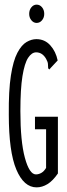

<svg xmlns="http://www.w3.org/2000/svg" viewBox="-20 -799 290 829"><path d="M138 10Q83 10 50.5 -67Q18 -144 18 -304Q17 -408 27 -472.5Q37 -537 55 -571Q73 -605 94.5 -617.5Q116 -630 137 -630Q173 -630 197 -603.5Q221 -577 229 -538L200 -507L193 -499L188 -504Q187 -513 187 -522Q187 -531 179 -545Q163 -573 136 -573Q117 -573 101.5 -549.5Q86 -526 77 -470.5Q68 -415 68 -319Q68 -189 87.5 -117.5Q107 -46 135 -46Q147 -46 158.5 -52.5Q170 -59 179 -74V-241H131V-295H230V-50Q208 -18 185 -4Q162 10 138 10ZM138 -700Q125 -700 115.5 -711.5Q106 -723 106 -739Q106 -756 115.5 -767.5Q125 -779 138 -779Q152 -779 161.5 -767.5Q171 -756 171 -739Q171 -723 161.5 -711.5Q152 -700 138 -700Z"/></svg>

Font: Inconsolata UltraCondensed
Style: Regular
Weight: 400
Width: 1
Monospace: yes
Designer: Raph Levien, Cyreal, Brenton Simpson
Foundry: Raph Levien, Cyreal, Google
Version: Version 3.001; ttfautohint (v1.8.2.53-6de2)